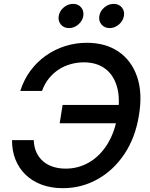

<svg xmlns="http://www.w3.org/2000/svg" viewBox="-20 -958 770 988"><path d="M303.2 10.3Q242.7 10.3 194.3 -7.8Q146 -25.9 111.8 -58.8Q77.6 -91.8 59.6 -137Q41.5 -182.1 42 -236.8H153.8Q154.8 -201.2 167.5 -173.8Q180.2 -146.5 202.1 -127.7Q224.1 -108.9 253.7 -99.6Q283.2 -90.3 318.4 -90.3Q382.8 -90.3 438 -122.1Q493.2 -153.8 531.7 -214.8Q570.3 -275.9 585 -363.8Q599.6 -451.2 581.8 -512.2Q564 -573.2 520.3 -605.2Q476.6 -637.2 411.6 -637.2Q376.5 -637.2 343.5 -627.9Q310.5 -618.7 282 -600.1Q253.4 -581.5 231.4 -554.2Q209.5 -526.9 196.3 -490.2H84.5Q103 -548.8 137 -594.5Q170.9 -640.1 216.6 -672.1Q262.2 -704.1 315.7 -720.9Q369.1 -737.8 426.8 -737.8Q522.9 -737.8 589.8 -692.4Q656.7 -647 685.5 -563Q714.4 -479 694.8 -363.8Q676.3 -249 619.9 -165Q563.5 -81.1 481.4 -35.4Q399.4 10.3 303.2 10.3ZM287.1 -323.7 302.2 -418H624L608.4 -323.7ZM543.9 -813.5Q518.1 -813.5 502.4 -831.8Q486.8 -850.1 491.2 -876Q495.6 -901.9 517.1 -919.9Q538.6 -938 564.9 -938Q591.3 -938 606.7 -919.9Q622.1 -901.9 617.7 -876Q613.3 -850.1 591.8 -831.8Q570.3 -813.5 543.9 -813.5ZM335 -813.5Q308.6 -813.5 293.2 -831.8Q277.8 -850.1 282.2 -876Q286.6 -901.9 308.1 -919.9Q329.6 -938 356 -938Q382.3 -938 397.5 -919.9Q412.6 -901.9 408.7 -876Q404.3 -850.1 382.8 -831.8Q361.3 -813.5 335 -813.5Z"/></svg>

Font: Inter 18pt Medium
Style: Italic
Weight: 500
Italic angle: -9.3988°
Designer: Rasmus Andersson
Foundry: rsms
Version: Version 4.001;git-66647c0bb